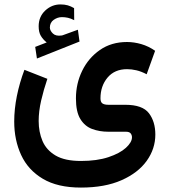

<svg xmlns="http://www.w3.org/2000/svg" viewBox="-20 -597 758 863"><path d="M189.9 -406.2Q173.3 -419.4 163.6 -435.8Q153.8 -452.1 153.8 -479Q153.8 -522 183.3 -549.6Q212.9 -577.1 251.5 -577.1Q270.5 -577.1 284.7 -573Q298.8 -568.8 313 -560.5L313.5 -506.3Q298.3 -514.2 285.2 -517.1Q272 -520 258.3 -520Q238.8 -520 221.4 -507.8Q204.1 -495.6 204.1 -472.7Q204.6 -459 217.8 -446.3Q231 -433.6 257.3 -437.5Q257.8 -437.5 261.7 -438.5L330.1 -463.4L337.4 -410.2L146 -334L138.2 -386.2ZM343.8 246.1Q238.8 246.1 172.4 206.5Q106 167 75 99.6Q43.9 32.2 43.9 -50.8Q43.9 -106.4 55.9 -165.8Q67.9 -225.1 89.8 -283.2L192.9 -242.7Q176.3 -193.8 165 -145.3Q153.8 -96.7 153.8 -53.2Q153.8 -3.9 171.1 36.9Q188.5 77.6 230 102.1Q271.5 126.5 343.8 126.5Q416 126.5 467.3 109.4Q518.6 92.3 545.9 67.4Q573.2 42.5 573.2 20Q573.2 10.3 567.4 2.7Q561.5 -4.9 545.9 -4.9H466.8Q427.7 -4.9 394.5 -17.1Q361.3 -29.3 341.3 -61.8Q321.3 -94.2 321.3 -154.8Q321.3 -221.2 349.4 -278.8Q377.4 -336.4 429 -372.3Q480.5 -408.2 550.8 -408.2Q582.5 -408.2 615.2 -398.7Q647.9 -389.2 677.2 -368.7L639.2 -263.2Q615.2 -275.9 593.3 -281Q571.3 -286.1 551.3 -286.1Q495.1 -286.1 463.4 -248.3Q431.6 -210.4 431.6 -154.8Q431.6 -138.2 440.4 -132.1Q449.2 -126 467.8 -126H543Q620.6 -126 649.4 -88.1Q678.2 -50.3 678.2 7.8Q678.2 71.8 639.4 126Q600.6 180.2 525.9 213.1Q451.2 246.1 343.8 246.1Z"/></svg>

Font: Vazirmatn FD SemiBold
Style: Regular
Weight: 600
Designer: Saber Rastikerdar
Foundry: Saber Rastikerdar
Version: Version 33.001